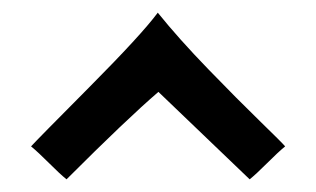

<svg xmlns="http://www.w3.org/2000/svg" viewBox="-20 -772 499 303"><path d="M430 -541Q419 -532 401.5 -514.5Q384 -497 374 -489Q236 -621 230 -627Q181 -585 85 -489Q75 -497 57.5 -514.5Q40 -532 29 -541Q39 -552 121 -634.5Q203 -717 229 -752Q262 -711 308.5 -663Q355 -615 390 -581Q425 -547 430 -541Z"/></svg>

Font: NewRocker
Style: Regular
Weight: 400
Designer: Pablo Impallari, Brenda Gallo, Rodrigo Fuenzalida
Foundry: Pablo Impallari, Brenda Gallo, Rodrigo Fuenzalida
Version: Version 1.000